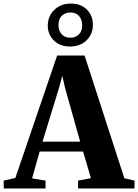

<svg xmlns="http://www.w3.org/2000/svg" viewBox="-58 -1057 774 1077"><path d="M28 -58.5 262.5 -745.5H416.5L639.5 -57L696.5 -44V0H380V-44L452 -57.5L408 -207H164.5L122 -56.5L197.5 -44V0H-37L-37.5 -44ZM391.5 -262.5 306.5 -565.5 291.5 -631.5 273.5 -565.5 180.5 -262.5ZM334.5 -796Q279 -796 244.2 -830Q209.5 -864 210 -915Q211 -968.5 247.5 -1002.8Q284 -1037 340.5 -1037Q395.5 -1037 429.5 -1003Q463.5 -969 463 -917.5Q463 -864.5 427 -830.2Q391 -796 334.5 -796ZM336.5 -845.5Q367 -845.5 385 -864.2Q403 -883 403 -914.5Q403 -946 386 -966.5Q369 -987 337 -987Q306.5 -987 288.2 -968Q270 -949 270 -916.5Q270 -886 287.2 -865.8Q304.5 -845.5 336.5 -845.5Z"/></svg>

Font: Merriweather 72pt ExtraBold
Style: Regular
Weight: 800
Version: Version 2.100